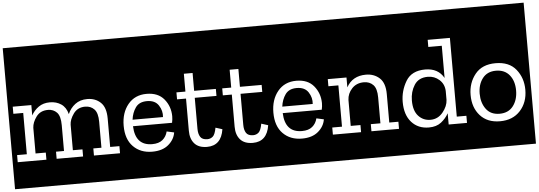

<svg xmlns="http://www.w3.org/2000/svg" viewBox="-75 -1118 4301 1533"><g transform="rotate(-5 2075.5 -352.0)"><path d="M-12 213V-917H872V213ZM639 0H852V-57H774V-285Q774 -374 731.5 -414Q689 -454 625 -454Q567 -454 527.5 -424Q488 -394 468 -347Q454 -402 415.5 -428Q377 -454 325 -454Q272 -454 235 -428Q198 -402 176 -362V-445H27V-388H106V-57H28V0H258V-57H176V-263Q178 -306 210.5 -350.5Q243 -395 305 -395Q348 -395 376 -366Q404 -337 404 -264V-57H340V0H552V-57H475V-261Q476 -303 509 -349Q542 -395 603 -395Q647 -395 675.5 -365.5Q704 -336 704 -264V-57H639Z M848 213V-917H1338V213ZM1293 -128 1234 -141Q1224 -100 1194 -75Q1164 -50 1111 -50Q976 -50 970 -206H1283Q1289 -233 1289 -259Q1288 -338 1240 -396Q1192 -454 1100 -454Q1006 -454 951 -387Q896 -320 896 -216Q896 -108 954 -49Q1012 10 1106 10Q1188 10 1236 -30.5Q1284 -71 1293 -128ZM1215 -258H971Q978 -314 1007 -355Q1036 -396 1098 -396Q1163 -396 1191.5 -352Q1220 -308 1215 -258Z M1314 213V-917H1705V213ZM1679 -120 1625 -137Q1615 -83 1596.5 -67Q1578 -51 1553 -51Q1512 -51 1496.5 -75.5Q1481 -100 1481 -140V-389H1655V-445H1481V-588H1411V-445H1339V-389H1411V-131Q1411 -66 1444.5 -28Q1478 10 1545 10Q1659 10 1679 -120Z M1681 213V-917H2072V213ZM2046 -120 1992 -137Q1982 -83 1963.5 -67Q1945 -51 1920 -51Q1879 -51 1863.5 -75.5Q1848 -100 1848 -140V-389H2022V-445H1848V-588H1778V-445H1706V-389H1778V-131Q1778 -66 1811.5 -28Q1845 10 1912 10Q2026 10 2046 -120Z M2048 213V-917H2538V213ZM2493 -128 2434 -141Q2424 -100 2394 -75Q2364 -50 2311 -50Q2176 -50 2170 -206H2483Q2489 -233 2489 -259Q2488 -338 2440 -396Q2392 -454 2300 -454Q2206 -454 2151 -387Q2096 -320 2096 -216Q2096 -108 2154 -49Q2212 10 2306 10Q2388 10 2436 -30.5Q2484 -71 2493 -128ZM2415 -258H2171Q2178 -314 2207 -355Q2236 -396 2298 -396Q2363 -396 2391.5 -352Q2420 -308 2415 -258Z M2514 213V-917H3108V213ZM2863 0H3088V-57H3011V-285Q3011 -374 2967 -414Q2923 -454 2858 -454Q2750 -454 2702 -366V-445H2552V-388H2632V-57H2554V0H2780V-57H2702V-265Q2704 -316 2740.5 -355.5Q2777 -395 2837 -395Q2882 -395 2911 -365.5Q2940 -336 2940 -264V-57H2863Z M3084 213V-917H3654V213ZM3482 0H3629V-57H3552V-688H3374V-631H3482V-373Q3437 -454 3333 -454Q3224 -454 3178 -377Q3132 -300 3132 -211Q3132 -107 3184.5 -48.5Q3237 10 3323 10Q3384 10 3422 -20Q3460 -50 3482 -90ZM3482 -268V-197Q3480 -147 3440.5 -98.5Q3401 -50 3341 -50Q3283 -50 3244.5 -92Q3206 -134 3206 -216Q3206 -286 3240.5 -340Q3275 -394 3349 -394Q3402 -394 3441 -359Q3480 -324 3482 -268Z M3630 213V-917H4163V213ZM3897 -455Q3789 -455 3733 -385.5Q3677 -316 3677 -219Q3677 -118 3734.5 -54Q3792 10 3893 10Q3996 10 4056 -56Q4116 -122 4116 -223Q4116 -318 4061 -386.5Q4006 -455 3897 -455ZM3895 -50Q3824 -50 3787 -100Q3750 -150 3750 -223Q3750 -297 3787.5 -346Q3825 -395 3895 -395Q3965 -395 4003.5 -347.5Q4042 -300 4042 -224Q4042 -149 4004 -99.5Q3966 -50 3895 -50Z"/></g></svg>

Font: Zilla Slab Highlight Regular
Style: Regular
Weight: 400
Designer: Typotheque Type Foundry
Foundry: Typotheque type foundry
Version: Version 1.1; 2017; ttfautohint (v1.6)